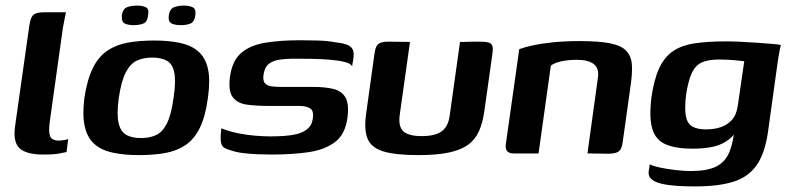

<svg xmlns="http://www.w3.org/2000/svg" viewBox="-20 -549 2831 687"><path d="M136 4Q74 4 50 -18.5Q26 -41 34 -98L85 -458Q88 -477 93 -487Q98 -497 108.5 -501Q119 -505 138 -505H216Q215 -502 212 -486Q209 -470 205 -449L158 -113Q153 -77 159.5 -61.5Q166 -46 191 -46Q199 -46 210 -48Q221 -50 224 -51L218 -5Q211 -4 193 0Q175 4 136 4Z M478 6Q425 6 384.5 -2.5Q344 -11 318.5 -33Q293 -55 283.5 -95.5Q274 -136 282 -199Q292 -265 312.5 -306Q333 -347 364.5 -368Q396 -389 437.5 -396.5Q479 -404 531 -404Q584 -404 624 -395.5Q664 -387 689.5 -365Q715 -343 724 -303Q733 -263 724 -199Q715 -132 695 -91.5Q675 -51 644 -30Q613 -9 571.5 -1.5Q530 6 478 6ZM484 -55Q516 -55 539 -66Q562 -77 577.5 -108Q593 -139 601 -199Q610 -259 603.5 -290Q597 -321 576.5 -332Q556 -343 525 -343Q493 -343 469.5 -332Q446 -321 430 -290Q414 -259 405 -199Q397 -139 404.5 -108Q412 -77 432.5 -66Q453 -55 484 -55ZM627 -459Q607 -459 594 -465Q581 -471 584 -495Q588 -518 603.5 -523.5Q619 -529 638 -529Q657 -529 669.5 -523Q682 -517 679 -495Q676 -471 662 -465Q648 -459 627 -459ZM459 -459Q438 -459 426 -465Q414 -471 416 -496Q420 -518 435.5 -523.5Q451 -529 470 -529Q490 -529 502 -523Q514 -517 510 -496Q508 -471 493.5 -465Q479 -459 459 -459Z M952 4Q931 4 904 3Q877 2 851.5 -1Q826 -4 806 -11Q791 -15 782 -20.5Q773 -26 770.5 -41.5Q768 -57 772 -90Q799 -79 830.5 -72.5Q862 -66 892.5 -63.5Q923 -61 948 -61Q971 -61 995.5 -62.5Q1020 -64 1042.5 -69.5Q1065 -75 1080.5 -88Q1096 -101 1099 -123Q1104 -152 1090 -161Q1076 -170 1050 -170H940Q898 -170 864 -174.5Q830 -179 813 -201Q796 -223 803 -275Q811 -332 843 -359.5Q875 -387 928.5 -396Q982 -405 1054 -405Q1081 -405 1116.5 -404Q1152 -403 1178 -398Q1205 -395 1220.5 -389.5Q1236 -384 1242 -372Q1248 -360 1244 -337L1240 -312Q1235 -322 1212.5 -327.5Q1190 -333 1158.5 -335.5Q1127 -338 1092.5 -338.5Q1058 -339 1029 -339Q1003 -339 980 -335.5Q957 -332 942 -320.5Q927 -309 923 -282Q920 -262 927 -252.5Q934 -243 949 -240.5Q964 -238 983 -238H1101Q1142 -238 1172 -231Q1202 -224 1216 -200.5Q1230 -177 1223 -126Q1215 -68 1178.5 -40.5Q1142 -13 1084 -4.5Q1026 4 952 4Z M1447 -399 1410 -136Q1405 -95 1424 -78.5Q1443 -62 1489 -62Q1538 -62 1561 -79.5Q1584 -97 1589 -135L1626 -399Q1627 -399 1636.5 -399Q1646 -399 1659 -399.5Q1672 -400 1682.5 -400Q1693 -400 1695 -400Q1715 -400 1726 -397.5Q1737 -395 1741 -386.5Q1745 -378 1742 -357L1713 -151Q1707 -109 1693.5 -79Q1680 -49 1654 -30.5Q1628 -12 1585 -3Q1542 6 1477 6Q1396 6 1352.5 -7Q1309 -20 1295.5 -52Q1282 -84 1290 -142L1320 -357Q1323 -382 1333 -391Q1343 -400 1370 -400Q1390 -400 1408.5 -399.5Q1427 -399 1447 -399Z M1818 0Q1785 0 1790 -34L1838 -373Q1856 -380 1885.5 -386.5Q1915 -393 1957.5 -397.5Q2000 -402 2054 -402Q2123 -402 2163 -394Q2203 -386 2221 -367Q2239 -348 2241 -317Q2243 -286 2236 -240L2209 -47Q2207 -29 2202.5 -18.5Q2198 -8 2187 -3.5Q2176 1 2155 1L2082 0L2119 -268Q2125 -303 2105.5 -319Q2086 -335 2044 -335Q2013 -335 1988 -329.5Q1963 -324 1951 -314L1907 0Z M2467 118Q2432 118 2401.5 116Q2371 114 2347.5 108.5Q2324 103 2311.5 92.5Q2299 82 2301 65Q2302 60 2303 51.5Q2304 43 2305 39Q2316 45 2341.5 50.5Q2367 56 2398 59.5Q2429 63 2452 63Q2510 63 2542.5 47Q2575 31 2590 -5.5Q2605 -42 2609 -100L2625 -98Q2610 -67 2587.5 -49.5Q2565 -32 2533.5 -24.5Q2502 -17 2458 -17Q2398 -17 2362 -32.5Q2326 -48 2314 -88Q2302 -128 2311 -201Q2320 -264 2338 -303.5Q2356 -343 2386 -364.5Q2416 -386 2463 -393.5Q2510 -401 2578 -401Q2600 -401 2630 -399.5Q2660 -398 2690 -396Q2720 -394 2743 -392Q2766 -390 2774 -388Q2773 -385 2770.5 -373Q2768 -361 2765.5 -345.5Q2763 -330 2761 -315L2728 -77Q2717 0 2687 42.5Q2657 85 2603.5 101.5Q2550 118 2467 118ZM2506 -86Q2534 -86 2557.5 -93.5Q2581 -101 2598 -119Q2615 -137 2620 -171L2643 -330Q2635 -331 2609 -333.5Q2583 -336 2552 -336Q2515 -336 2492 -326Q2469 -316 2456 -289Q2443 -262 2435 -211Q2429 -161 2434 -134Q2439 -107 2457 -96.5Q2475 -86 2506 -86Z"/></svg>

Font: Genos SemiBold
Style: Italic
Weight: 600
Italic angle: -8°
Version: Version 1.010